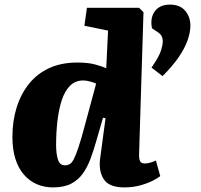

<svg xmlns="http://www.w3.org/2000/svg" viewBox="-20 -801 872 835"><path d="M585 -135Q584 -113 588.5 -101.5Q593 -90 610 -90Q621 -90 634.5 -94Q648 -98 658 -103L677 -35Q666 -26 643 -14.5Q620 -3 588.5 5.5Q557 14 521 14Q455 14 432 -20.5Q409 -55 415 -108L439 -287L428 -289L397 -182Q386 -144 373 -109Q360 -74 340 -46Q320 -18 289 -2Q258 14 210 14Q172 14 140 0Q108 -14 84 -41.5Q60 -69 47 -110Q34 -151 34 -206Q34 -275 52.5 -334Q71 -393 106.5 -437Q142 -481 194.5 -505Q247 -529 316 -529Q362 -529 392.5 -521Q423 -513 442 -504L450 -668L347 -689L358 -767H585L604 -748ZM263 -82Q274 -82 283.5 -87.5Q293 -93 301.5 -110Q310 -127 321.5 -161Q333 -195 348 -252L398 -437Q391 -441 381 -444Q371 -447 361.5 -449Q352 -451 341 -451Q308 -451 285 -428.5Q262 -406 249 -366.5Q236 -327 230 -276.5Q224 -226 224 -171Q224 -132 232 -107Q240 -82 263 -82ZM687 -470 639 -507Q672 -555 680 -581Q688 -607 688 -623Q688 -631 684 -641.5Q680 -652 665 -662L641 -678Q635 -706 642 -729.5Q649 -753 668.5 -767Q688 -781 719 -781Q763 -781 785.5 -754Q808 -727 808 -690Q808 -660 795.5 -625Q783 -590 756.5 -551.5Q730 -513 687 -470Z"/></svg>

Font: Literata ExtraBold
Style: Italic
Weight: 800
Italic angle: -2°
Designer: Latin by Veronika Burian and Jose Scaglione. Greek by Irene Vlachou. Cyrillic by Vera Evstafieva
Foundry: TypeTogether
Version: Version 3.002